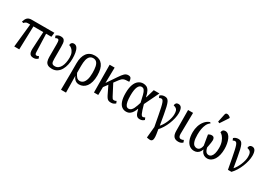

<svg xmlns="http://www.w3.org/2000/svg" viewBox="15 -1899 4505 3227"><g transform="rotate(30 2267.5 -285.5)"><path d="M42 -417 11 -427Q20 -454 30 -474.5Q40 -495 54 -508.5Q68 -522 88.5 -529Q109 -536 139 -536H577L567 -453H108Q97 -453 85.5 -449.5Q74 -446 63 -438Q52 -430 42 -417ZM108 0 158 -476H219L205 0ZM479 6Q447 6 427 -7Q407 -20 398.5 -47.5Q390 -75 392 -119L411 -476H464L477 -102Q478 -75 485.5 -64.5Q493 -54 508 -54Q519 -54 529 -57.5Q539 -61 549 -68L566 -28Q544 -8 524 -1Q504 6 479 6Z M842 10Q789 10 759 -8Q729 -26 717.5 -60Q706 -94 706 -143V-393Q706 -441 699 -460Q692 -479 674 -479Q665 -479 655.5 -476Q646 -473 633 -465L616 -505Q636 -522 657 -530.5Q678 -539 703 -539Q749 -539 768 -517Q787 -495 790.5 -460.5Q794 -426 794 -388V-159Q794 -127 797.5 -102.5Q801 -78 815.5 -65Q830 -52 862 -52Q899 -52 926.5 -71.5Q954 -91 972 -125Q990 -159 999 -204.5Q1008 -250 1008 -303Q1008 -359 990.5 -396.5Q973 -434 947.5 -455Q922 -476 896 -482Q896 -511 912 -527.5Q928 -544 953 -544Q995 -544 1018 -510.5Q1041 -477 1050 -424Q1059 -371 1059 -310Q1059 -250 1046.5 -193Q1034 -136 1007.5 -90Q981 -44 940 -17Q899 10 842 10Z M1152 237 1155 -79V-280Q1155 -342 1168.5 -391.5Q1182 -441 1208 -475.5Q1234 -510 1273 -528Q1312 -546 1363 -546Q1459 -546 1510.5 -478Q1562 -410 1562 -275Q1562 -203 1547 -149Q1532 -95 1505.5 -60Q1479 -25 1443.5 -7.5Q1408 10 1367 10Q1327 10 1296 -12.5Q1265 -35 1246 -82H1244L1249 237ZM1350 -47Q1382 -47 1409 -68.5Q1436 -90 1453 -139.5Q1470 -189 1470 -272Q1470 -344 1459.5 -393.5Q1449 -443 1424 -468.5Q1399 -494 1358 -494Q1317 -494 1291.5 -468.5Q1266 -443 1255 -395.5Q1244 -348 1244 -281V-145Q1266 -96 1290 -71.5Q1314 -47 1350 -47Z M1714 -118 1718 -200 1868 -421Q1889 -452 1906.5 -475Q1924 -498 1940 -512.5Q1956 -527 1973.5 -534Q1991 -541 2011 -541Q2053 -541 2066 -516Q2079 -491 2079 -452Q2041 -451 2015.5 -448.5Q1990 -446 1972.5 -438.5Q1955 -431 1940.5 -418Q1926 -405 1910 -383ZM1655 0 1650 -536H1747L1738 0ZM1986 6Q1958 6 1939.5 -1Q1921 -8 1907 -25.5Q1893 -43 1878 -72L1781 -272L1839 -332L1962 -96Q1972 -77 1979.5 -68Q1987 -59 1995 -56.5Q2003 -54 2014 -54Q2025 -54 2035 -58Q2045 -62 2055 -68L2072 -28Q2056 -13 2035 -3.5Q2014 6 1986 6Z M2280 10Q2233 10 2197 -17Q2161 -44 2140.5 -102.5Q2120 -161 2120 -257Q2120 -354 2142.5 -418Q2165 -482 2206 -514Q2247 -546 2300 -546Q2337 -546 2366 -531Q2395 -516 2416.5 -477.5Q2438 -439 2452 -370H2457L2506 -536H2616L2479 -251Q2497 -187 2509.5 -148Q2522 -109 2532 -89Q2542 -69 2551 -61.5Q2560 -54 2570 -54Q2579 -54 2590 -58Q2601 -62 2611 -68L2628 -28Q2612 -12 2592 -3Q2572 6 2544 6Q2521 6 2504.5 -1.5Q2488 -9 2476 -25.5Q2464 -42 2455 -68Q2446 -94 2437 -132H2433Q2420 -94 2400 -61.5Q2380 -29 2351 -9.5Q2322 10 2280 10ZM2293 -54Q2320 -54 2340.5 -72Q2361 -90 2375 -119Q2389 -148 2400 -180Q2411 -212 2420 -241Q2402 -324 2388 -378Q2374 -432 2355 -458Q2336 -484 2303 -484Q2281 -484 2264 -470Q2247 -456 2235 -429Q2223 -402 2217 -361Q2211 -320 2211 -266Q2211 -195 2219.5 -148Q2228 -101 2246 -77.5Q2264 -54 2293 -54Z M2827 215 2804 210 2826 -23 2895 -40Q2907 32 2915 84.5Q2923 137 2918.5 169.5Q2914 202 2893 213.5Q2872 225 2827 215ZM2825 0Q2802 -124 2786 -208.5Q2770 -293 2758 -346.5Q2746 -400 2735.5 -428.5Q2725 -457 2714 -468Q2703 -479 2688 -479Q2678 -479 2668.5 -476Q2659 -473 2648 -465L2631 -505Q2650 -523 2672.5 -531Q2695 -539 2722 -539Q2751 -539 2770.5 -526.5Q2790 -514 2804 -484Q2818 -454 2831 -400.5Q2844 -347 2858 -266Q2872 -185 2892 -70Q2915 -94 2936 -129.5Q2957 -165 2973.5 -204.5Q2990 -244 2999.5 -283.5Q3009 -323 3009 -357Q3009 -403 3000 -427Q2991 -451 2972.5 -463Q2954 -475 2924 -482Q2924 -511 2939.5 -527.5Q2955 -544 2982 -544Q3026 -544 3045 -509Q3064 -474 3064 -409Q3064 -363 3051.5 -308Q3039 -253 3016.5 -197Q2994 -141 2962.5 -90Q2931 -39 2893 0Z M3293 9Q3234 9 3205 -24.5Q3176 -58 3175 -131L3172 -536H3269L3263 -126Q3263 -100 3269 -83Q3275 -66 3286 -58.5Q3297 -51 3312 -51Q3329 -51 3339.5 -54.5Q3350 -58 3362 -65L3379 -24Q3364 -9 3343 0Q3322 9 3293 9Z M3600 10Q3550 10 3510.5 -18.5Q3471 -47 3448 -105.5Q3425 -164 3425 -254Q3425 -315 3443.5 -374Q3462 -433 3499.5 -479Q3537 -525 3595 -546L3612 -530Q3573 -502 3552.5 -459.5Q3532 -417 3523.5 -366Q3515 -315 3515 -260Q3515 -174 3530 -128.5Q3545 -83 3568.5 -67.5Q3592 -52 3616 -52Q3635 -52 3651.5 -60.5Q3668 -69 3681 -90.5Q3694 -112 3700 -148Q3695 -179 3689 -214.5Q3683 -250 3677 -285Q3671 -320 3667 -348Q3679 -356 3696 -362Q3713 -368 3729 -368Q3762 -368 3774.5 -348.5Q3787 -329 3787 -304Q3787 -285 3782.5 -253.5Q3778 -222 3772.5 -194Q3767 -166 3764 -152Q3771 -118 3782.5 -95.5Q3794 -73 3810.5 -62.5Q3827 -52 3848 -52Q3876 -52 3897.5 -73Q3919 -94 3931 -136.5Q3943 -179 3943 -242Q3943 -313 3923.5 -364.5Q3904 -416 3877.5 -446Q3851 -476 3832 -482Q3832 -511 3848 -527.5Q3864 -544 3893 -544Q3927 -544 3953 -521Q3979 -498 3996 -459Q4013 -420 4022 -372Q4031 -324 4031 -274Q4031 -210 4018.5 -158Q4006 -106 3982.5 -68.5Q3959 -31 3926 -10.5Q3893 10 3853 10Q3817 10 3788 -7.5Q3759 -25 3742 -56Q3725 -87 3723 -127L3736 -126Q3729 -82 3710 -51.5Q3691 -21 3663.5 -5.5Q3636 10 3600 10ZM3738 -606 3707 -620 3740 -776Q3744 -796 3755.5 -803Q3767 -810 3782.5 -808Q3798 -806 3814 -797.5Q3830 -789 3842 -776V-764Z M4255 0Q4232 -124 4216 -208.5Q4200 -293 4188 -346.5Q4176 -400 4165.5 -428.5Q4155 -457 4144 -468Q4133 -479 4118 -479Q4108 -479 4098.5 -476Q4089 -473 4078 -465L4061 -505Q4080 -523 4102.5 -531Q4125 -539 4152 -539Q4181 -539 4200.5 -526.5Q4220 -514 4234 -484Q4248 -454 4261 -400.5Q4274 -347 4288 -266Q4302 -185 4322 -70Q4345 -94 4366 -129.5Q4387 -165 4403.5 -204.5Q4420 -244 4429.5 -283.5Q4439 -323 4439 -357Q4439 -403 4430 -427Q4421 -451 4402.5 -463Q4384 -475 4354 -482Q4354 -511 4369.5 -527.5Q4385 -544 4412 -544Q4456 -544 4475 -509Q4494 -474 4494 -409Q4494 -363 4481.5 -308Q4469 -253 4446.5 -197Q4424 -141 4392.5 -90Q4361 -39 4323 0Z"/></g></svg>

Font: Noto Serif Condensed
Style: Regular
Weight: 400
Width: 3
Designer: Monotype Design Team
Foundry: Monotype Imaging Inc.
Version: Version 2.015